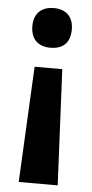

<svg xmlns="http://www.w3.org/2000/svg" viewBox="-53 -577 383 795"><g transform="rotate(5 138.5 -180.0)"><path d="M220 -463C220 -520 185 -545 138 -545C91 -545 56 -519 56 -463C56 -405 91 -380 138 -380C186 -380 220 -404 220 -463ZM80 -296 56 185H218L195 -296Z"/></g></svg>

Font: Noto Sans Sinhala UI SemiCondensed
Style: Bold
Weight: 700
Width: 4
Designer: Jelle Bosma - Monotype Design Team
Foundry: Monotype Imaging Inc.
Version: Version 2.006